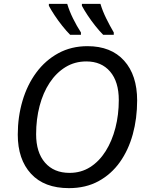

<svg xmlns="http://www.w3.org/2000/svg" viewBox="-20 -964 761 994"><path d="M337 10Q209 10 140.5 -64.5Q72 -139 72 -267Q72 -359 96.5 -442Q121 -525 168 -588.5Q215 -652 282 -688.5Q349 -725 433 -725Q555 -725 622.5 -650Q690 -575 690 -444Q690 -351 667.5 -269Q645 -187 600.5 -124.5Q556 -62 490 -26Q424 10 337 10ZM340 -69Q400 -69 447 -99Q494 -129 527 -181.5Q560 -234 577.5 -302Q595 -370 595 -446Q595 -541 550 -593.5Q505 -646 427 -646Q367 -646 319 -616.5Q271 -587 237 -535.5Q203 -484 185 -415.5Q167 -347 167 -269Q167 -175 213 -122Q259 -69 340 -69ZM514 -784Q495 -803 473.5 -830Q452 -857 433.5 -885Q415 -913 404 -934V-944H500Q511 -907 530 -868.5Q549 -830 569 -796V-784ZM343 -784Q324 -803 302.5 -830Q281 -857 262.5 -885Q244 -913 233 -934V-944H328Q339 -907 358 -868.5Q377 -830 399 -796V-784Z"/></svg>

Font: Manna Sans
Style: Italic
Weight: 400
Italic angle: -12°
Designer: Monotype Design Team
Foundry: Monotype Imaging Inc.
Version: Version 2.001.1; ttfautohint (v1.8.2)